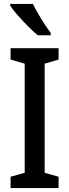

<svg xmlns="http://www.w3.org/2000/svg" viewBox="-20 -960 354 980"><path d="M279 0H34V-58L106 -78V-635L34 -656V-714H279V-656L208 -635V-78L279 -58ZM148 -940Q159 -918 175 -890Q191 -862 208 -836Q225 -810 239 -792V-780H173Q152 -797 124 -825Q96 -853 70.5 -882Q45 -911 32 -931V-940Z"/></svg>

Font: Noto Sans Khmer Condensed Medium
Style: Regular
Weight: 500
Width: 3
Designer: Danh Hong and the Monotype Design Team
Foundry: Monotype Imaging Inc.
Version: Version 2.004; ttfautohint (v1.8.4.7-5d5b)